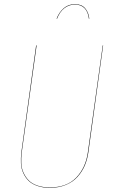

<svg xmlns="http://www.w3.org/2000/svg" viewBox="-20 -900 557 929"><path d="M255.9 -809.1 253.9 -810.1Q266.1 -841.3 288.6 -860.6Q311 -879.9 342.8 -879.9Q374.5 -879.9 391.6 -860.4Q408.7 -840.8 412.1 -810.1L410.2 -809.1Q406.2 -842.3 389.2 -860.1Q372.1 -877.9 342.8 -877.9Q313.5 -877.9 291 -860.1Q268.6 -842.3 255.9 -809.1ZM479 -680.2 407.2 -161.1Q402.3 -126.5 389.2 -96.9Q376 -67.4 354 -43.2Q332 -19 298.1 -5.1Q264.2 8.8 221.2 8.8Q187 8.8 160.4 -0.5Q133.8 -9.8 117.9 -25.6Q102.1 -41.5 92.3 -63.2Q82.5 -85 81.3 -109.6Q80.1 -134.3 83 -161.1L154.8 -680.2H157.2L85 -161.1Q82 -134.8 83 -110.4Q84 -85.9 93.8 -64.5Q103.5 -43 119.1 -27.1Q134.8 -11.2 160.9 -2.2Q187 6.8 221.2 6.8Q303.2 6.8 348.9 -40.8Q394.5 -88.4 404.8 -161.1L477.1 -680.2Z"/></svg>

Font: Fira Sans Compressed Two
Style: Italic
Weight: 100
Width: 3
Italic angle: -8°
Designer: Carrois Corporate & Edenspiekermann AG
Foundry: Carrois Corporate GbR & Edenspiekermann AG
Version: Version 4.203;PS 004.203;hotconv 1.0.88;makeotf.lib2.5.64775